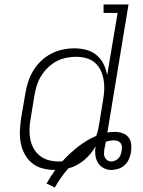

<svg xmlns="http://www.w3.org/2000/svg" viewBox="-20 -755 640 862"><path d="M226 87 189 69Q198 53 207.5 38Q217 23 228 8Q228 8 227.5 8Q227 8 226 8Q226 8 226 8Q226 8 226 8Q198 8 171 1Q144 -6 123.5 -23Q103 -40 90.5 -63.5Q78 -87 73 -114Q68 -141 69.5 -169Q71 -197 75 -226L94 -336Q98 -362 106.5 -388Q115 -414 129.5 -438Q144 -462 164.5 -481.5Q185 -501 210 -514Q235 -527 261.5 -532.5Q288 -538 314 -538Q342 -538 368 -531Q394 -524 414 -507Q434 -490 445.5 -466.5Q457 -443 461 -417L508 -697H445V-735H557L462 -160Q470 -161 478 -162Q486 -163 494 -163Q512 -163 529 -157.5Q546 -152 556.5 -139Q567 -126 569 -108Q571 -90 568 -72Q568 -72 568 -71.5Q568 -71 568 -71Q565 -55 558.5 -40Q552 -25 539.5 -13.5Q527 -2 511 3Q495 8 479 8Q461 8 444.5 -1Q428 -10 419 -25.5Q410 -41 408 -60Q406 -79 409 -98Q399 -80 386 -64.5Q373 -49 357.5 -36Q342 -23 324 -13.5Q306 -4 287 1Q269 21 254 42.5Q239 64 226 87ZM246 -30Q249 -30 253 -30.5Q257 -31 260 -31Q292 -66 330 -96Q368 -126 412 -145Q417 -157 420 -170.5Q423 -184 425 -197L443 -307Q447 -330 448 -353Q449 -376 445 -398Q441 -420 431.5 -440Q422 -460 405.5 -474Q389 -488 367 -494Q345 -500 322 -500Q300 -500 277.5 -495.5Q255 -491 234 -480Q213 -469 195.5 -452Q178 -435 165.5 -415Q153 -395 146 -373.5Q139 -352 135 -329L117 -219Q113 -196 112.5 -172.5Q112 -149 116.5 -127.5Q121 -106 132 -87Q143 -68 160.5 -54.5Q178 -41 200 -35.5Q222 -30 246 -30ZM479 -30Q488 -30 497 -34Q506 -38 512 -44.5Q518 -51 521.5 -60Q525 -69 526 -78Q528 -87 527.5 -96Q527 -105 522 -112Q517 -119 508.5 -122Q500 -125 491 -125Q482 -125 473 -123Q464 -121 455 -119V-116Q453 -108 451.5 -99.5Q450 -91 448 -82Q447 -73 447 -64Q447 -55 451 -47.5Q455 -40 462.5 -35Q470 -30 479 -30Z"/></svg>

Font: Iosevka Curly Slab XLtEx
Style: Italic
Weight: 200
Width: 7
Italic angle: -9°
Monospace: yes
Designer: Belleve Invis
Foundry: Belleve Invis
Version: Version 11.1.0; ttfautohint (v1.8.3)